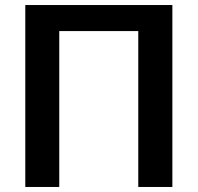

<svg xmlns="http://www.w3.org/2000/svg" viewBox="-20 -743 786 763"><path d="M665 0H529.5V-619.5H215.5V0H80.5V-723H665Z"/></svg>

Font: Lato 2
Style: Bold
Weight: 700
Designer: Lukasz Dziedzic with Adam Twardoch and Botio Nikoltchev
Foundry: tyPoland Lukasz Dziedzic
Version: Version 2.015; 2015-08-06; http://www.latofonts.com/